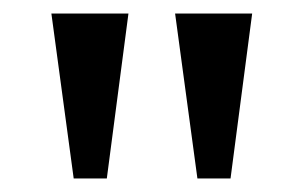

<svg xmlns="http://www.w3.org/2000/svg" viewBox="-20 -734 450 284"><path d="M89 -470 56 -714H170L138 -470ZM272 -470 239 -714H353L321 -470Z"/></svg>

Font: Noto Serif Thai SemiCondensed Medium
Style: Regular
Weight: 500
Width: 4
Designer: Monotype Design Team
Foundry: Monotype Imaging Inc.
Version: Version 2.002; ttfautohint (v1.8.4.7-5d5b)